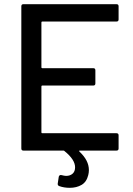

<svg xmlns="http://www.w3.org/2000/svg" viewBox="-20 -720 638 918"><path d="M537 -617H182Q178 -617 178 -613V-398Q178 -394 182 -394H426Q436 -394 436 -384V-321Q436 -311 426 -311H182Q178 -311 178 -307V-87Q178 -83 182 -83H537Q547 -83 547 -73V-10Q547 0 537 0H361Q359 0 358.5 1.5Q358 3 360 5Q405 47 405 93Q405 105 402 117Q394 150 370 164Q346 178 314 178Q286 178 264 170Q255 167 256 158L261 125Q262 121 265 118.5Q268 116 273 117Q289 121 296 121Q315 121 327 110.5Q339 100 339 80Q339 43 288 2Q287 0 283 0H92Q82 0 82 -10V-690Q82 -700 92 -700H537Q547 -700 547 -690V-627Q547 -617 537 -617Z"/></svg>

Font: Amber EN Medium
Style: Regular
Weight: 500
Designer: Jeremy Tribby
Foundry: Tribby Type Co.
Version: Version 1.403 November 24, 2021